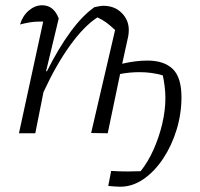

<svg xmlns="http://www.w3.org/2000/svg" viewBox="-20 -506 760 729"><path d="M52 0 144 -424Q140 -424 136.5 -424Q133 -424 129 -424Q110 -424 92.5 -421Q75 -418 56 -413Q66 -446 89.5 -466Q113 -486 140 -486Q184 -486 203 -436L155 -236L158 -235Q202 -323 248 -385.5Q294 -448 339 -479Q350 -481 358 -482.5Q366 -484 372 -484Q415 -484 442 -457Q469 -430 469 -392Q469 -387 468.5 -381Q468 -375 467 -369L444 -264Q495 -276 540 -276Q603 -276 636 -244Q669 -212 669 -137Q669 -74 650.5 -13.5Q632 47 599.5 96Q567 145 525 174Q483 203 436 203Q428 203 415 202Q402 201 391 200L402 143Q418 144 433.5 144.5Q449 145 465 145Q477 145 489.5 144.5Q502 144 514 144Q542 109 563 62Q584 15 596 -36Q608 -87 608 -133Q608 -156 605 -179.5Q602 -203 598 -220Q577 -226 555 -229Q533 -232 510 -232Q472 -232 436 -225L389 0L326 -1L417 -392Q398 -410 383.5 -420.5Q369 -431 350 -440Q299 -407 246 -333.5Q193 -260 145 -156L114 0Z"/></svg>

Font: Piazzolla Light
Style: Italic
Weight: 300
Italic angle: -11.3°
Designer: Juan Pablo del Peral
Foundry: Huerta Tipografica
Version: Version 1.330